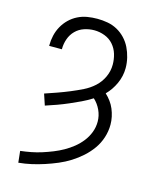

<svg xmlns="http://www.w3.org/2000/svg" viewBox="-113 -614 726 904"><g transform="rotate(15 250.0 -162.5)"><path d="M64 213Q96 210 127 203Q158 196 188.5 186Q219 176 248.5 163.5Q278 151 305 134Q332 117 356 95.5Q380 74 398.5 48Q417 22 427 -9Q437 -40 437 -72Q437 -91 433 -110Q429 -129 421.5 -147Q414 -165 402.5 -180.5Q391 -196 377 -209Q404 -236 420.5 -272.5Q437 -309 437 -348Q437 -373 431 -398Q425 -423 414 -445.5Q403 -468 385.5 -486.5Q368 -505 346 -517Q324 -529 299 -533.5Q274 -538 249 -538Q224 -538 200 -534Q176 -530 154 -519Q132 -508 114.5 -491Q97 -474 85 -452.5Q73 -431 67.5 -407Q62 -383 62 -359Q62 -358 62 -357.5Q62 -357 62 -356H124Q124 -357 124 -357Q124 -357 124 -358Q124 -383 132.5 -407Q141 -431 158.5 -448.5Q176 -466 200 -474Q224 -482 249 -482Q275 -482 300 -472.5Q325 -463 342 -443.5Q359 -424 366.5 -399Q374 -374 374 -348Q374 -316 360.5 -287Q347 -258 324 -237Q301 -216 272.5 -202Q244 -188 215 -176Q186 -164 156.5 -153.5Q127 -143 97 -133L115 -79Q143 -88 170.5 -98Q198 -108 224.5 -119.5Q251 -131 277.5 -143.5Q304 -156 329 -172Q350 -153 362.5 -126Q375 -99 375 -70Q375 -43 365.5 -18Q356 7 339.5 28Q323 49 302.5 65.5Q282 82 259 95Q236 108 211 118Q186 128 161 136Q136 144 110 149Q84 154 58 157Z"/></g></svg>

Font: Iosevka SS09 Light
Style: Regular
Weight: 300
Monospace: yes
Designer: Belleve Invis
Foundry: Belleve Invis
Version: Version 5.2.1; ttfautohint (v1.8.3)